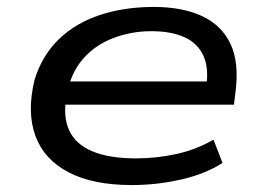

<svg xmlns="http://www.w3.org/2000/svg" viewBox="-20 -525 766 554"><path d="M361 9Q248 9 177.5 -28Q107 -65 82 -133.5Q57 -202 80 -296Q102 -366 150.5 -412.5Q199 -459 269 -482Q339 -505 424 -505Q505 -505 562 -479Q619 -453 645 -398.5Q671 -344 659 -255L655 -223H143L154 -290H603L574 -267Q584 -327 567 -364Q550 -401 511.5 -418Q473 -435 417 -435Q359 -435 306.5 -415Q254 -395 219 -354.5Q184 -314 172 -251V-249Q161 -188 180 -148Q199 -108 247.5 -88Q296 -68 373 -68Q431 -68 488.5 -80.5Q546 -93 596 -122L622 -55Q573 -23 502.5 -7Q432 9 361 9Z"/></svg>

Font: Nunito Sans 7pt Expanded
Style: Italic
Weight: 400
Width: 7
Italic angle: -9°
Designer: Vernon Adams
Foundry: Vernon Adams
Version: Version 3.101;gftools[0.9.27]